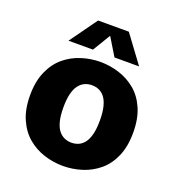

<svg xmlns="http://www.w3.org/2000/svg" viewBox="-133 -825 864 943"><g transform="rotate(20 299.5 -353.5)"><path d="M300.3 11.7Q250.2 11.7 202 -3.6Q153.8 -18.8 115.2 -51Q76.7 -83.2 53.6 -135.3Q30.5 -187.3 30.5 -260Q30.5 -332.7 53.6 -384.7Q76.7 -436.8 115.2 -469Q153.8 -501.2 202 -516.4Q250.2 -531.7 300.3 -531.7Q350.5 -531.7 398.7 -516.4Q446.8 -501.2 485.5 -469Q524.2 -436.8 546.8 -384.7Q569.5 -332.7 569.5 -260Q569.5 -187.3 546.8 -135.3Q524.2 -83.2 485.5 -51Q446.8 -18.8 398.7 -3.6Q350.5 11.7 300.3 11.7ZM300.3 -110Q320.5 -110 337.9 -117.8Q355.3 -125.7 368.1 -142.7Q380.8 -159.7 388.1 -188.7Q395.3 -217.7 395.3 -260Q395.3 -302.3 388.1 -331.3Q380.8 -360.3 368.1 -377.3Q355.3 -394.3 337.9 -402.2Q320.5 -410 300.3 -410Q280.2 -410 262.8 -402.2Q245.5 -394.3 232.3 -377.3Q219.2 -360.3 211.9 -331.3Q204.7 -302.3 204.7 -260Q204.7 -217.7 211.9 -188.7Q219.2 -159.7 232.3 -142.7Q245.5 -125.7 262.8 -117.8Q280.2 -110 300.3 -110ZM116.3 -575.8 219 -718.8H379.7L485.3 -575.8H356.7L300.3 -668.5L244.2 -575.8Z"/></g></svg>

Font: Murecho Thin
Style: Regular
Weight: 100
Designer: Neil Summerour
Foundry: Positype
Version: Version 1.010